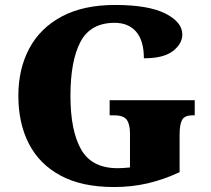

<svg xmlns="http://www.w3.org/2000/svg" viewBox="-20 -744 850 774"><path d="M440 10Q310 10 224.5 -36Q139 -82 96.5 -164.5Q54 -247 54 -358Q54 -466 98 -548.5Q142 -631 229 -677.5Q316 -724 444 -724Q578 -724 646.5 -689.5Q715 -655 715 -605Q715 -568 677.5 -538.5Q640 -509 560 -509Q560 -580 529 -616Q498 -652 442 -652Q345 -652 304.5 -575.5Q264 -499 264 -358Q264 -217 307 -141.5Q350 -66 454 -66Q476 -66 504 -69V-206Q504 -243 491 -261Q478 -279 441 -279H422V-340H765V-279H756Q724 -279 714 -260.5Q704 -242 704 -202V-50Q640 -20 575.5 -5Q511 10 440 10Z"/></svg>

Font: Noto Serif Devanagari Black
Style: Regular
Weight: 900
Designer: Universal Thirst, Indian Type Foundry and the Monotype Design Team
Foundry: Monotype Imaging Inc.
Version: Version 2.004; ttfautohint (v1.8.4.7-5d5b)